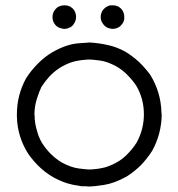

<svg xmlns="http://www.w3.org/2000/svg" viewBox="-20 -677 665 716"><path d="M220.7 -657.2Q226.6 -657.2 231.4 -656.2Q236.3 -654.3 242.2 -652.3Q247.1 -648.4 251 -645.5Q254.9 -641.6 257.8 -636.7Q263.7 -626 263.7 -614.3Q263.7 -601.6 257.8 -591.8Q254.9 -586.9 252 -583Q248 -579.1 244.1 -576.2Q238.3 -573.2 232.4 -571.3Q226.6 -569.3 219.7 -569.3Q213.9 -569.3 209 -571.3Q203.1 -572.3 197.3 -575.2Q192.4 -578.1 188.5 -582Q184.6 -585.9 181.6 -590.8Q175.8 -600.6 175.8 -613.3Q175.8 -625 181.6 -635.7Q184.6 -640.6 188.5 -644.5Q192.4 -648.4 196.3 -651.4Q200.2 -653.3 207 -655.3Q213.9 -657.2 220.7 -657.2ZM400.4 -569.3Q394.5 -569.3 388.7 -571.3Q382.8 -572.3 377.9 -575.2Q373 -578.1 369.1 -582Q365.2 -585.9 362.3 -590.8Q355.5 -600.6 355.5 -613.3Q355.5 -625 361.3 -635.7Q364.3 -640.6 368.2 -644.5Q372.1 -648.4 377 -651.4Q386.7 -657.2 393.6 -657.2Q401.4 -657.2 400.4 -657.2Q406.2 -657.2 411.1 -656.2Q417 -654.3 421.9 -652.3Q426.8 -648.4 430.7 -645.5Q434.6 -641.6 437.5 -636.7Q443.4 -626 443.4 -614.3Q444.3 -601.6 438.5 -591.8Q435.5 -586.9 431.6 -583Q428.7 -579.1 423.8 -576.2Q416 -571.3 409.2 -570.3Q402.3 -569.3 400.4 -569.3ZM313.5 18.6Q305.7 18.6 298.8 17.6Q291 17.6 284.2 17.6Q254.9 13.7 228.5 5.9Q202.1 -2.9 177.7 -16.6Q149.4 -33.2 127 -54.7Q104.5 -76.2 85.9 -102.5Q44.9 -166 43 -242.2Q43 -246.1 43 -251Q43 -322.3 77.1 -384.8Q95.7 -414.1 120.1 -438.5Q143.6 -462.9 173.8 -481.4Q228.5 -512.7 273.4 -515.6Q317.4 -518.6 313.5 -518.6Q349.6 -516.6 382.8 -508.8Q415 -502 447.3 -484.4Q475.6 -466.8 498 -446.3Q520.5 -424.8 540 -398.4Q580.1 -334 582 -257.8Q583 -252.9 583 -249Q582 -177.7 547.9 -115.2Q529.3 -85.9 505.9 -61.5Q481.4 -37.1 452.1 -18.6Q406.2 6.8 367.2 12.7Q328.1 18.6 313.5 18.6ZM108.4 -250Q108.4 -246.1 109.4 -242.2Q109.4 -238.3 109.4 -234.4Q111.3 -210.9 118.2 -188.5Q124 -166 135.7 -145.5Q150.4 -122.1 168.9 -103.5Q187.5 -85 210 -71.3Q244.1 -52.7 273.4 -48.8Q302.7 -44.9 313.5 -44.9Q343.8 -45.9 371.1 -52.7Q398.4 -60.5 424.8 -77.1Q445.3 -90.8 460.9 -108.4Q477.5 -126 490.2 -146.5Q516.6 -195.3 516.6 -251Q516.6 -307.6 489.3 -355.5Q474.6 -377.9 456.1 -396.5Q438.5 -415 415 -428.7Q381.8 -447.3 353.5 -451.2Q324.2 -455.1 313.5 -455.1Q282.2 -454.1 254.9 -447.3Q227.5 -439.5 201.2 -422.9Q180.7 -409.2 164.1 -391.6Q148.4 -374 134.8 -353.5Q126 -335.9 117.2 -307.6Q108.4 -279.3 108.4 -250Z"/></svg>

Font: LeFont
Style: Light
Weight: 300
Designer: Leryon MEDIA
Version: Version 1.0